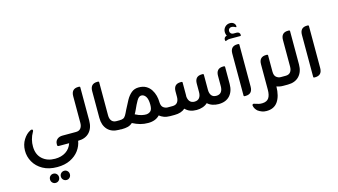

<svg xmlns="http://www.w3.org/2000/svg" viewBox="-118 -1237 3619 2053"><g transform="rotate(-15 1691.5 -211.0)"><path d="M480 -97H653L652 -6L627 -2Q618 56 582 105Q546 154 485 184Q424 214 340 214Q247 214 181.5 177Q116 140 82.5 80.5Q49 21 50 -46Q51 -113 83.5 -165Q116 -217 162 -240Q170 -244 176 -244Q190 -244 189 -231Q189 -224 184 -217Q163 -181 153 -141.5Q143 -102 144 -64Q145 24 199.5 73Q254 122 340 122Q410 122 459 90Q508 58 527 0H415Q405 0 401 -3Q397 -6 397 -17V-25Q397 -57 419.5 -77Q442 -97 480 -97ZM279 271Q300 271 314.5 285.5Q329 300 329 322Q329 344 314.5 358.5Q300 373 279 373Q258 373 243.5 358.5Q229 344 229 322Q229 300 243.5 285.5Q258 271 279 271ZM400 271Q420 271 434.5 285.5Q449 300 449 322Q449 344 434.5 358.5Q420 373 400 373Q379 373 364 358.5Q349 344 349 322Q349 300 364 285.5Q379 271 400 271Z M626 0H597V-97H628Q664 -97 681.5 -119.5Q699 -142 699 -180V-474Q699 -556 777 -556H786Q797 -556 797 -546V-178Q797 -96 752 -48Q707 0 626 0Z M1112 0H1080Q998 0 953.5 -48Q909 -96 909 -178V-474Q909 -556 987 -556H995Q1006 -556 1006 -546V-180Q1006 -142 1024 -119.5Q1042 -97 1077 -97H1112Z M1643 -97H1678V0H1646Q1607 0 1578 -11Q1549 -22 1529 -39Q1483 10 1401 10Q1355 10 1314.5 -1Q1274 -12 1230 -35Q1206 -13 1177 -6Q1148 1 1114 1H1100V-97H1111Q1137 -97 1152.5 -104Q1168 -111 1180 -131Q1192 -151 1209 -188Q1235 -241 1260 -285.5Q1285 -330 1318 -357Q1351 -384 1399 -384Q1447 -384 1480 -365Q1513 -346 1533.5 -314.5Q1554 -283 1563.5 -246.5Q1573 -210 1573 -175V-173Q1575 -129 1597.5 -113Q1620 -97 1643 -97ZM1405 -84Q1434 -86 1453 -104Q1472 -122 1472 -173Q1472 -234 1452.5 -263.5Q1433 -293 1403 -293Q1376 -293 1353 -253.5Q1330 -214 1307 -161Q1300 -146 1294.5 -135.5Q1289 -125 1284 -117Q1324 -96 1354.5 -89.5Q1385 -83 1405 -84Z M2329 -366H2338Q2349 -366 2349 -356V-168Q2349 -86 2305 -38Q2261 10 2180 10Q2145 10 2113 -1Q2081 -12 2059 -33Q2037 -12 2005 -1Q1973 10 1937 10Q1857 10 1812 -38Q1769 0 1696 0H1667V-97H1698Q1734 -97 1751.5 -119.5Q1769 -142 1769 -180V-240Q1769 -322 1847 -322H1856Q1867 -322 1867 -312V-178Q1867 -174 1867 -170.5Q1867 -167 1866 -162Q1868 -125 1886 -103.5Q1904 -82 1938 -82Q1974 -82 1992 -105Q2010 -128 2010 -168V-262Q2010 -344 2088 -344H2096Q2108 -344 2108 -334V-168Q2108 -128 2125.5 -105Q2143 -82 2179 -82Q2215 -82 2233 -105Q2251 -128 2251 -168V-284Q2251 -366 2329 -366Z M2526 -678H2562Q2580 -678 2589.5 -668.5Q2599 -659 2599 -645V-640Q2599 -633 2591 -633H2478Q2462 -633 2452 -630Q2442 -627 2435 -624Q2429 -621 2428 -621Q2425 -621 2424 -626Q2421 -631 2421 -639Q2422 -667 2453 -675Q2447 -685 2444.5 -695.5Q2442 -706 2442 -716Q2442 -749 2463.5 -771.5Q2485 -794 2517 -795Q2544 -796 2561 -781Q2578 -766 2578 -746Q2578 -736 2573 -736Q2571 -736 2568.5 -737.5Q2566 -739 2560 -742Q2542 -751 2527 -751Q2509 -751 2499 -741Q2489 -731 2489 -716Q2489 -700 2499.5 -689Q2510 -678 2526 -678ZM2538 -556H2547Q2558 -556 2558 -546V-82Q2558 0 2480 0H2472Q2460 0 2460 -10V-474Q2460 -556 2538 -556Z M2896 -97H2931V0H2898Q2876 0 2858 -3.5Q2840 -7 2825 -13Q2823 95 2781 155Q2739 215 2655 214Q2629 214 2606 205.5Q2583 197 2563 183Q2549 171 2539 155Q2529 139 2526 120Q2525 113 2529 108Q2533 103 2540 103Q2544 103 2548 104.5Q2552 106 2555 107Q2578 115 2596.5 119Q2615 123 2636 122Q2685 120 2706 88.5Q2727 57 2727 -3V-284Q2727 -366 2805 -366H2814Q2825 -366 2825 -356V-178Q2825 -133 2847 -115Q2869 -97 2896 -97Z M2948 0H2919V-97H2950Q2986 -97 3003.5 -119.5Q3021 -142 3021 -180V-474Q3021 -556 3099 -556H3108Q3119 -556 3119 -546V-178Q3119 -96 3074 -48Q3029 0 2948 0Z M3250 0H3242Q3231 0 3231 -10V-474Q3231 -556 3309 -556H3317Q3328 -556 3328 -546V-82Q3328 0 3250 0Z"/></g></svg>

Font: Zain
Style: Bold
Weight: 700
Designer: Zain,Boutros
Foundry: Mobile Telecommunications Company (Zain), 2024
Version: Version 1.50; ttfautohint (v1.8.4)